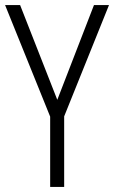

<svg xmlns="http://www.w3.org/2000/svg" viewBox="-20 -827 448 754"><path d="M205 -435 59 -807H0L177 -369V-93H232V-370L408 -807H349Z"/></svg>

Font: Noto Sans Kannada UI Condensed Light
Style: Regular
Weight: 300
Width: 3
Designer: Jelle Bosma - Monotype Design Team
Foundry: Monotype Imaging Inc.
Version: Version 2.005